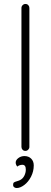

<svg xmlns="http://www.w3.org/2000/svg" viewBox="-20 -760 256 967"><path d="M108 0Q99 0 93.5 -6Q88 -12 88 -20V-720Q88 -728 94 -734Q100 -740 108 -740Q117 -740 122.5 -734Q128 -728 128 -720V-20Q128 -12 122 -6Q116 0 108 0ZM64 187Q57 187 51.5 183Q46 179 46 171Q46 162 50 159Q54 156 64.5 153Q75 150 81 147Q95 140 102.5 125Q110 110 110 94Q110 70 93 70Q78 70 67 79Q59 69 59 59Q59 46 72.5 36Q86 26 103 26Q124 26 137 39Q150 52 150 73Q150 103 136.5 129.5Q123 156 102.5 171.5Q82 187 64 187Z"/></svg>

Font: Quicksand Light
Style: Regular
Weight: 300
Designer: Andrew Paglinawan
Foundry: Andrew Paglinawan
Version: Version 3.000